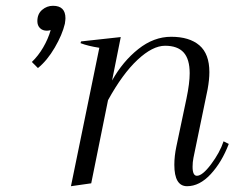

<svg xmlns="http://www.w3.org/2000/svg" viewBox="-20 -633 811 663"><path d="M206 -570Q206 -565 204 -551Q195 -513 169 -468.5Q143 -424 111 -398L90 -419Q112 -440 129 -469Q146 -498 155 -529Q147 -527 142 -527Q127 -527 118 -536Q109 -545 109 -560Q109 -585 125.5 -599Q142 -613 163 -613Q206 -613 206 -570ZM770 -136Q746 -73 707.5 -31.5Q669 10 626 10Q582 10 582 -64Q582 -94 589 -127L624 -293Q635 -346 635 -380Q635 -429 614 -452Q593 -475 550 -475Q507 -475 455 -426.5Q403 -378 353 -287L295 0L225 10L323 -468Q284 -474 258 -484L260 -490L397 -505L367 -355Q404 -421 457.5 -463.5Q511 -506 571 -506Q634 -506 668.5 -476.5Q703 -447 703 -384Q703 -358 697 -325L648 -88Q645 -73 645 -57Q645 -26 660 -26Q679 -26 709 -66Q739 -106 752 -145Z"/></svg>

Font: Trirong Light
Style: Italic
Weight: 300
Italic angle: -12°
Designer: Katatrad Team
Foundry: CadsonDemak
Version: Version 1.001